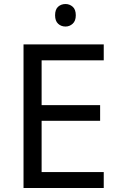

<svg xmlns="http://www.w3.org/2000/svg" viewBox="-20 -935 596 955"><path d="M496 0H97V-714H496V-635H187V-412H478V-334H187V-79H496ZM306 -915Q326 -915 341.5 -901.5Q357 -888 357 -859Q357 -831 341.5 -817Q326 -803 306 -803Q284 -803 269 -817Q254 -831 254 -859Q254 -888 269 -901.5Q284 -915 306 -915Z"/></svg>

Font: Noto Sans Masaram Gondi
Style: Regular
Weight: 400
Designer: Ek Type & Mukund Gokhale
Foundry: Ek Type
Version: Version 1.004; ttfautohint (v1.8.4.7-5d5b)